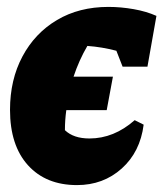

<svg xmlns="http://www.w3.org/2000/svg" viewBox="-20 -523 473 556"><path d="M203 13Q113 13 61 -44.5Q9 -102 9 -205Q9 -292 45 -359.5Q81 -427 145 -465Q209 -503 294 -503Q330 -503 367 -496.5Q404 -490 433 -477L407 -330H335L317 -376Q275 -387 233 -390Q209 -349 193 -301H307L289 -204H172Q168 -175 168 -147V-146Q193 -122 239 -122Q310 -122 370 -175L396 -162Q386 -83 332.5 -35Q279 13 203 13ZM176 -85 172 -106Q174 -95 176 -85Z"/></svg>

Font: Piazzolla ExtraBold
Style: Italic
Weight: 800
Italic angle: -11.3°
Designer: Juan Pablo del Peral
Foundry: Huerta Tipografica
Version: Version 1.330